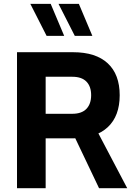

<svg xmlns="http://www.w3.org/2000/svg" viewBox="-20 -988 692 1008"><path d="M464.8 -799.8 394 -967.8H287.1L372.6 -799.8ZM316.9 -799.8 246.1 -967.8H139.2L224.6 -799.8ZM468.3 -341.3H337.4L500 0H647.9ZM219.7 0V-261.7H363.3Q482.9 -261.7 545.7 -320.3Q608.4 -378.9 608.4 -488Q608.4 -597.2 545.7 -655.5Q482.9 -713.9 363.3 -713.9H69.3V0ZM219.7 -585H359.4Q408.9 -585 433.7 -559.6Q458.5 -534.2 458.5 -488.3Q458.5 -442.4 433.7 -416.5Q408.9 -390.6 359.4 -390.6H219.7Z"/></svg>

Font: Estedad-FD-VF Thin
Style: Regular
Weight: 100
Designer: Amin Abedi
Version: Version 5.0